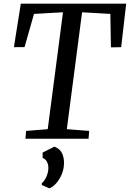

<svg xmlns="http://www.w3.org/2000/svg" viewBox="-20 -763 714 1056"><path d="M120 0 123.5 -43 242.5 -52.5 326.5 -695.5 167 -686.5 115 -504 56.5 -503.5 94.5 -743H674L646.5 -503.5L590 -502.5L587 -686.5L431.5 -695.5L347.5 -52.5L470.5 -43L467 0ZM210 254.5V244.5Q220 237 228.2 222.8Q236.5 208.5 241.5 191.8Q246.5 175 246 160Q246 141.5 237.8 126Q229.5 110.5 214.5 106V76L279.5 43.5Q309.5 55.5 321.2 79.8Q333 104 332 137.5Q331 170.5 317.8 199.8Q304.5 229 286 248.5Q267.5 268 250.5 272.5Z"/></svg>

Font: Merriweather Light 18pt
Style: Italic
Weight: 400
Italic angle: -7.8°
Version: Version 2.101